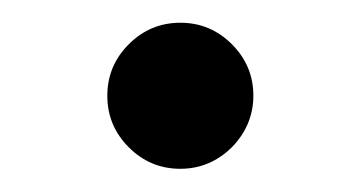

<svg xmlns="http://www.w3.org/2000/svg" viewBox="-20 -402 316 168"><path d="M137.8 -254.3Q111.5 -254.3 92.7 -273.1Q73.9 -291.9 73.9 -318.2Q73.9 -344.5 92.7 -363.3Q111.5 -382.1 137.8 -382.1Q164.1 -382.1 182.9 -363.3Q201.7 -344.5 201.7 -318.2Q201.7 -300.8 193 -286.2Q184.3 -271.7 169.9 -263Q155.5 -254.3 137.8 -254.3Z"/></svg>

Font: InterMG
Style: Regular
Weight: 400
Designer: Rasmus Andersson
Foundry: rsms
Version: Version 3.019;December 26, 2023;FontCreator 15.0.0.2955 64-b